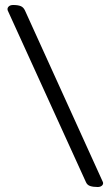

<svg xmlns="http://www.w3.org/2000/svg" viewBox="-20 -687 447 769"><path d="M324 42 11 -645Q10 -647 10 -650Q10 -657 16 -662Q22 -667 33 -667Q52 -667 63 -662.5Q74 -658 80 -645L392 42L393 46Q393 53 387 57.5Q381 62 371 62Q353 62 341 58Q329 54 324 42Z"/></svg>

Font: EB Garamond ExtraBold
Style: Regular
Weight: 800
Designer: Georg Duffner and Octavio Pardo
Foundry: Georg Duffner
Version: Version 1.000